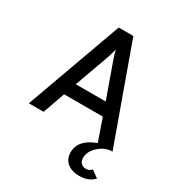

<svg xmlns="http://www.w3.org/2000/svg" viewBox="-215 -838 1127 1216"><g transform="rotate(30 348.0 -230.5)"><path d="M547 239Q492 239 459 211.5Q426 184 426 136Q426 44 546 0L490 -161H207L150 0H42L295 -700H402L654 0Q601 0 556.5 39.5Q512 79 512 127Q512 152 526 165.5Q540 179 562 179Q588 179 603 160L654 197Q616 239 547 239ZM239 -253H458L373 -491Q355 -540 349 -570Q340 -534 325 -491Z"/></g></svg>

Font: Overpass Light
Style: Bold
Weight: 600
Designer: Delve Withrington, Thomas Jockin
Foundry: Delve Fonts
Version: Version 3.000;DELV;Overpass